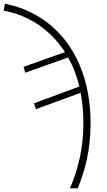

<svg xmlns="http://www.w3.org/2000/svg" viewBox="-102 -785 579 1043"><path d="M278 238H320C360 142 390 30 390 -115C390 -465 210 -707 -75 -765L-82 -727C55 -702 172 -624 251 -502L26 -422L35 -390L268 -473C294 -427 315 -374 329 -315L83 -224L93 -192L336 -281C346 -229 351 -173 351 -115C351 22 321 139 278 238Z"/></svg>

Font: Noto Sans SemiCondensed ExtraLight
Style: Regular
Weight: 200
Width: 4
Designer: Monotype Design Team
Foundry: Monotype Imaging Inc.
Version: Version 2.013